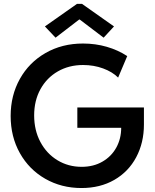

<svg xmlns="http://www.w3.org/2000/svg" viewBox="-20 -949 791 977"><path d="M34.2 -358.9Q34.2 -463.4 81.1 -547.4Q127.9 -631.3 211.9 -679.4Q295.9 -727.5 402.3 -727.5Q465.8 -727.5 523.2 -710.9Q580.6 -694.3 627.4 -663.6L581.1 -554.2Q551.8 -583.5 504.6 -600.8Q457.5 -618.2 402.3 -618.2Q331.1 -618.2 274.4 -585.7Q217.8 -553.2 185.8 -495.1Q153.8 -437 153.8 -361.8Q153.8 -286.1 185.5 -226.6Q217.3 -167 272.5 -133.5Q327.6 -100.1 395.5 -100.1Q455.6 -100.1 501.2 -126.5Q546.9 -152.8 571.8 -198Q596.7 -243.2 596.7 -298.8H373.5V-402.3H712.4V-315.4Q712.4 -222.7 673.1 -148.9Q633.8 -75.2 561.8 -33.7Q489.7 7.8 394.5 7.8Q292.5 7.8 210.2 -39.3Q127.9 -86.4 81.1 -169.9Q34.2 -253.4 34.2 -358.9ZM208.5 -814.5 371.6 -929.2H397.5L560.1 -814.5L507.3 -757.3L385.7 -849.6H382.8L262.7 -757.3Z"/></svg>

Font: Reddit Sans SemiBold
Style: Regular
Weight: 600
Designer: Stephen Hutchings
Foundry: Reddit
Version: Version 1.013